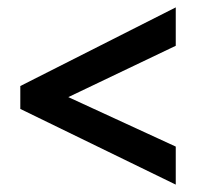

<svg xmlns="http://www.w3.org/2000/svg" viewBox="-20 -619 533 520"><path d="M456 -119 35 -324V-386L456 -599V-495L165 -356L456 -222Z"/></svg>

Font: Noto Sans Myanmar UI Condensed SemiBold
Style: Regular
Weight: 600
Width: 3
Designer: Monotype Design Team
Foundry: Monotype Imaging Inc.
Version: Version 2.103; ttfautohint (v1.8.4.7-5d5b)